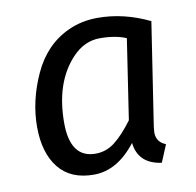

<svg xmlns="http://www.w3.org/2000/svg" viewBox="-67 -607 702 688"><g transform="rotate(-10 284.5 -263.5)"><path d="M226.6 -419.9Q147.9 -336.9 147.9 -189Q147.9 -61 240.2 -61Q279.3 -61 311 -85.9Q342.8 -110.8 377.9 -158.2L421.9 -449.2Q382.8 -465.8 326.4 -465.8Q270 -465.8 226.6 -419.9ZM331.1 -539.1Q426.3 -539.1 519 -494.1L461.9 -120.1Q460 -104 460 -99.1Q460 -64 494.1 -50.8L467.8 12.2Q383.8 1 375 -76.2Q307.1 11.7 221.9 12Q136.7 12.2 93.3 -42.5Q49.8 -97.2 49.8 -191.9Q49.8 -286.6 93.3 -381.6Q136.7 -476.6 223.6 -516.6Q272.5 -539.1 331.1 -539.1Z"/></g></svg>

Font: FiraSans-Italic
Style: Italic
Weight: 400
Italic angle: -8°
Designer: Carrois Corporate & Edenspiekermann AG
Foundry: Carrois Corporate GbR & Edenspiekermann AG
Version: Version 3.106;PS 003.106;hotconv 1.0.70;makeotf.lib2.5.58329